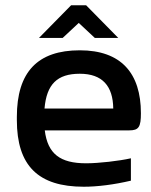

<svg xmlns="http://www.w3.org/2000/svg" viewBox="-20 -700 574 729"><path d="M515 -270C515 -422 440 -509 283 -509C123 -509 44 -427 44 -256V-244C44 -71 125 9 298 9C350 9 413 1 477 -14V-99C433 -89 355 -80 307 -80C208 -80 161 -116 150 -205H471C507 -205 515 -218 515 -270ZM128 -556H218L279 -613L340 -556H429L307 -680H250ZM149 -288C157 -380 197 -420 283 -420C369 -420 409 -373 410 -288Z"/></svg>

Font: LT Wave Text Medium
Style: Regular
Weight: 500
Designer: Daniel Lyons
Version: Version 2.5 (Glyphs App)